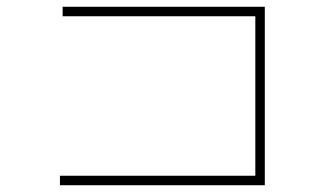

<svg xmlns="http://www.w3.org/2000/svg" viewBox="-20 -574 960 567"><path d="M762 -554V-27H157V-55H734V-526H165V-554Z"/></svg>

Font: LINE Seed Sans KR Thin
Style: Regular
Weight: 250
Designer: LINE BX Design & Sandoll Inc & Dalton Maag Ltd
Foundry: Sandoll Inc.
Version: Version 1.000